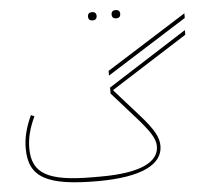

<svg xmlns="http://www.w3.org/2000/svg" viewBox="-59 -948 1076 1021"><g transform="rotate(-5 479.0 -437.0)"><path d="M593 -842H597C609 -842 618 -849 618 -864C618 -879 609 -886 597 -886H593C581 -886 572 -879 572 -864C572 -849 581 -842 593 -842ZM467 -842H471C483 -842 492 -849 492 -864C492 -879 483 -886 471 -886H467C455 -886 446 -879 446 -864C446 -849 455 -842 467 -842ZM530 -542 958 -812V-837L530 -567ZM420 12C659 12 770 -48 770 -146C770 -192 746 -236 674 -317L546 -461V-464L953 -723V-748L530 -478V-446L658 -302C727 -224 751 -184 751 -146C751 -62 654 -11 440 -11H400C158 -11 74 -58 74 -194C74 -247 87 -299 116 -361L98 -369C69 -306 55 -251 55 -194C55 -41 149 12 420 12Z"/></g></svg>

Font: IBM Plex Arabic Thin
Style: Regular
Weight: 100
Designer: Mike Abbink, Paul van der Laan, Pieter van Rosmalen, Wael Morcos, Khajak Apelian
Foundry: Bold Monday
Version: Version 1.0